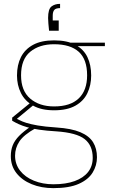

<svg xmlns="http://www.w3.org/2000/svg" viewBox="-20 -742 593 994"><path d="M256 232Q194 232 144 211.5Q94 191 65 154Q36 117 36 66Q36 35 46 10Q56 -15 79 -38.5Q102 -62 142 -89L164 -78Q103 -44 80.5 -10Q58 24 58 64Q58 108 84 141.5Q110 175 155.5 193.5Q201 212 256 212Q321 212 366.5 195.5Q412 179 436 148.5Q460 118 460 75Q460 11 418 -22Q376 -55 271 -62Q220 -65 183 -70.5Q146 -76 120.5 -83.5Q95 -91 76.5 -99.5Q58 -108 43 -117V-133L135 -208L157 -201L58 -119L52 -133Q66 -128 80 -120.5Q94 -113 116 -106Q138 -99 175 -92.5Q212 -86 272 -82Q350 -77 396 -57.5Q442 -38 462 -5.5Q482 27 482 72Q482 115 459.5 151.5Q437 188 387.5 210Q338 232 256 232ZM260 -171Q194 -171 151.5 -195Q109 -219 88.5 -260Q68 -301 68 -351Q68 -406 88.5 -446.5Q109 -487 151.5 -510Q194 -533 260 -533Q328 -533 370.5 -510Q413 -487 432.5 -446.5Q452 -406 452 -351Q452 -301 432.5 -260Q413 -219 370.5 -195Q328 -171 260 -171ZM260 -191Q344 -191 387.5 -232.5Q431 -274 431 -352Q431 -435 387.5 -474Q344 -513 260 -513Q184 -513 136.5 -474Q89 -435 89 -352Q89 -272 136.5 -231.5Q184 -191 260 -191ZM352 -503 343 -521H523V-503ZM291 -722V-700Q269 -700 261 -690.5Q253 -681 253 -661V-636H284V-583H234Q232 -605 230.5 -620Q229 -635 229 -649Q229 -695 246.5 -708.5Q264 -722 291 -722Z"/></svg>

Font: DM Sans 10pt Thin
Style: Regular
Weight: 250
Version: Version 4.004;gftools[0.9.30]